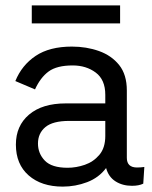

<svg xmlns="http://www.w3.org/2000/svg" viewBox="-20 -683 564 713"><path d="M371 -331Q371 -387 335.5 -413.5Q300 -440 250 -440Q191 -440 160.5 -417.5Q130 -395 110 -351L37 -382Q61 -441 112.5 -475.5Q164 -510 247 -510Q301 -510 347.5 -493.5Q394 -477 422.5 -441.5Q451 -406 451 -347V-97Q451 -61 489 -61Q495 -61 502.5 -61.5Q510 -62 516 -63L512 -1Q496 7 470 7Q435 7 409 -9.5Q383 -26 374 -59Q347 -23 303.5 -6.5Q260 10 213 10Q134 10 86.5 -31.5Q39 -73 39 -146Q39 -216 88 -257.5Q137 -299 224 -299H371ZM231 -60Q263 -60 295 -71Q327 -82 349 -108Q371 -134 371 -178V-234H237Q176 -234 148.5 -211Q121 -188 121 -150Q121 -113 146.5 -86.5Q172 -60 231 -60ZM426 -663V-596H98V-663Z"/></svg>

Font: Prodigy Sans
Style: Regular
Weight: 400
Designer: Wei Huang
Foundry: Wei Huang
Version: Version 1.003; ttfautohint (v1.8.3)